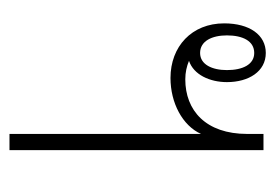

<svg xmlns="http://www.w3.org/2000/svg" viewBox="-110 -484 594 415"><g transform="rotate(90 187.5 -277.0)"><path d="M270 0H305V-549H270V-514C270 -424 219 -380 152 -380C137 -380 124 -383 112 -388C142 -398 158 -433 158 -470C158 -517 135 -554 95 -554C56 -554 31 -519 31 -464C31 -394 81 -348 149 -348C203 -348 252 -374 270 -414ZM95 -412C69 -412 57 -438 57 -470C57 -504 69 -529 95 -529C120 -529 132 -504 132 -470C132 -438 120 -412 95 -412Z"/></g></svg>

Font: Noto Sans Thai Looped ExtraCondensed ExtraLight
Style: Regular
Weight: 200
Width: 2
Designer: Sasikarn Vongin, Ben Mitchell
Foundry: The Fontpad Ltd
Version: Version 1.001